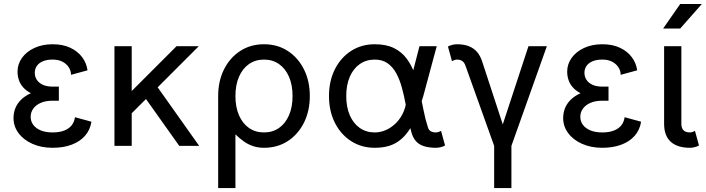

<svg xmlns="http://www.w3.org/2000/svg" viewBox="-20 -743 3595 978"><path d="M248 -301.8Q265.6 -301.8 272.7 -301.8Q279.8 -301.8 279.8 -301.8V-230Q279.8 -230 272.9 -230Q266.1 -230 248 -230Q212.9 -230 188 -219.2Q163.1 -208.5 149.7 -189.9Q136.2 -171.4 136.2 -147.9Q136.2 -124.5 149.7 -106.7Q163.1 -88.9 188 -78.6Q212.9 -68.4 248 -68.4Q283.2 -68.4 307.6 -78.1Q332 -87.9 345.5 -105.2Q358.9 -122.6 361.8 -146L445.8 -123Q439 -80.6 412.8 -51Q386.7 -21.5 344.7 -5.9Q302.7 9.8 248 9.8Q189.9 9.8 144.8 -10.5Q99.6 -30.8 74.2 -65.2Q48.8 -99.6 48.8 -141.6Q48.8 -168 58.1 -191.7Q67.4 -215.3 87.2 -234.9Q106.9 -254.4 137.2 -268.1Q113.3 -280.8 98.1 -297.9Q83 -314.9 76.2 -335.4Q69.3 -356 69.3 -377.9Q69.3 -416.5 92 -448.2Q114.7 -480 155.3 -498.8Q195.8 -517.6 248 -517.6Q300.8 -517.6 338.6 -499.5Q376.5 -481.4 398.7 -451.4Q420.9 -421.4 425.8 -384.8L341.8 -361.8Q341.8 -381.8 330.6 -399.7Q319.3 -417.5 298.6 -428.5Q277.8 -439.5 248 -439.5Q218.8 -439.5 198.5 -430.9Q178.2 -422.4 167.7 -407.2Q157.2 -392.1 157.2 -372.1Q157.2 -352.1 167.7 -336.2Q178.2 -320.3 198.5 -311Q218.8 -301.8 248 -301.8Z M698.2 -274.4 893.1 0H994.6L751.5 -342.8ZM650.9 -166 992.7 -507.8Q981.9 -507.8 967 -507.8Q952.1 -507.8 936 -507.8Q919.9 -507.8 905.3 -507.8Q890.6 -507.8 879.4 -507.8L650.9 -279.3V-507.8H563V0H650.9Z M1091.3 -253.9V214.8H1179.2V-58.6Q1200.2 -38.1 1221.9 -22.7Q1243.7 -7.3 1269 1.2Q1294.4 9.8 1324.7 9.8Q1393.6 9.8 1446 -24.4Q1498.5 -58.6 1528.3 -118.2Q1558.1 -177.7 1558.1 -253.9Q1558.1 -330.1 1528.3 -389.6Q1498.5 -449.2 1446 -483.4Q1393.6 -517.6 1324.7 -517.6Q1256.3 -517.6 1203.6 -483.4Q1150.9 -449.2 1121.1 -389.6Q1091.3 -330.1 1091.3 -253.9ZM1179.2 -253.9Q1179.2 -310.1 1197.3 -351.8Q1215.3 -393.6 1248 -416.5Q1280.8 -439.5 1324.7 -439.5Q1368.7 -439.5 1401.4 -416.5Q1434.1 -393.6 1452.1 -351.8Q1470.2 -310.1 1470.2 -253.9Q1470.2 -197.8 1452.1 -156Q1434.1 -114.3 1401.4 -91.3Q1368.7 -68.4 1324.7 -68.4Q1280.8 -68.4 1248 -91.3Q1215.3 -114.3 1197.3 -156Q1179.2 -197.8 1179.2 -253.9Z M1889.2 -439.5Q1928.2 -439.5 1954.8 -420.4Q1981.4 -401.4 1998.8 -369.1Q2016.1 -336.9 2027.1 -296.6Q2038.1 -256.3 2045.9 -213.9Q2053.7 -171.4 2061 -131.6Q2068.4 -91.8 2078.1 -61Q2086.9 -34.7 2103.5 -19Q2120.1 -3.4 2144.8 3.2Q2169.4 9.8 2201.2 9.8Q2212.9 9.8 2226.1 6.3Q2239.3 2.9 2247.1 -2L2226.6 -76.2Q2222.2 -73.7 2214.6 -71Q2207 -68.4 2201.2 -68.4Q2185.1 -68.4 2174.8 -74Q2164.6 -79.6 2160.2 -92.8Q2147 -133.3 2137.7 -180.4Q2128.4 -227.5 2118.4 -275.1Q2108.4 -322.8 2092.8 -366.2Q2077.1 -409.7 2052 -443.8Q2026.9 -478 1987.3 -497.8Q1947.8 -517.6 1889.2 -517.6Q1820.8 -517.6 1768.1 -483.4Q1715.3 -449.2 1685.5 -389.6Q1655.8 -330.1 1655.8 -253.9Q1655.8 -177.7 1685.5 -118.2Q1715.3 -58.6 1768.1 -24.4Q1820.8 9.8 1889.2 9.8Q1960.9 9.8 2006.3 -21Q2051.8 -51.8 2081.5 -110.8Q2111.3 -169.9 2136.2 -253.9L2204.6 -507.8H2116.7L2051.3 -253.9Q2051.3 -211.9 2037.4 -177.7Q2023.4 -143.6 2000 -119.1Q1976.6 -94.7 1947.8 -81.5Q1918.9 -68.4 1889.2 -68.4Q1845.2 -68.4 1812.5 -91.3Q1779.8 -114.3 1761.7 -156Q1743.7 -197.8 1743.7 -253.9Q1743.7 -310.1 1761.7 -351.8Q1779.8 -393.6 1812.5 -416.5Q1845.2 -439.5 1889.2 -439.5Z M2585 0 2765.6 -507.8H2671.9L2541 -109.4L2437 -426.8Q2427.7 -457 2411.1 -477.1Q2394.5 -497.1 2369.1 -507.3Q2343.8 -517.6 2307.6 -517.6Q2295.9 -517.6 2283 -514.2Q2270 -510.7 2261.7 -505.9L2282.2 -431.6Q2286.6 -434.1 2294.2 -436.8Q2301.8 -439.5 2307.6 -439.5Q2320.8 -439.5 2329.1 -435.5Q2337.4 -431.6 2343 -424.1Q2348.6 -416.5 2352.1 -405.3L2497.1 0V214.8H2585Z M3047.9 -301.8Q3065.4 -301.8 3072.5 -301.8Q3079.6 -301.8 3079.6 -301.8V-230Q3079.6 -230 3072.8 -230Q3065.9 -230 3047.9 -230Q3012.7 -230 2987.8 -219.2Q2962.9 -208.5 2949.5 -189.9Q2936 -171.4 2936 -147.9Q2936 -124.5 2949.5 -106.7Q2962.9 -88.9 2987.8 -78.6Q3012.7 -68.4 3047.9 -68.4Q3083 -68.4 3107.4 -78.1Q3131.8 -87.9 3145.3 -105.2Q3158.7 -122.6 3161.6 -146L3245.6 -123Q3238.8 -80.6 3212.6 -51Q3186.5 -21.5 3144.5 -5.9Q3102.5 9.8 3047.9 9.8Q2989.7 9.8 2944.6 -10.5Q2899.4 -30.8 2874 -65.2Q2848.6 -99.6 2848.6 -141.6Q2848.6 -168 2857.9 -191.7Q2867.2 -215.3 2887 -234.9Q2906.7 -254.4 2937 -268.1Q2913.1 -280.8 2897.9 -297.9Q2882.8 -314.9 2876 -335.4Q2869.1 -356 2869.1 -377.9Q2869.1 -416.5 2891.8 -448.2Q2914.6 -480 2955.1 -498.8Q2995.6 -517.6 3047.9 -517.6Q3100.6 -517.6 3138.4 -499.5Q3176.3 -481.4 3198.5 -451.4Q3220.7 -421.4 3225.6 -384.8L3141.6 -361.8Q3141.6 -381.8 3130.4 -399.7Q3119.1 -417.5 3098.4 -428.5Q3077.6 -439.5 3047.9 -439.5Q3018.6 -439.5 2998.3 -430.9Q2978 -422.4 2967.5 -407.2Q2957 -392.1 2957 -372.1Q2957 -352.1 2967.5 -336.2Q2978 -320.3 2998.3 -311Q3018.6 -301.8 3047.9 -301.8Z M3520 -76.2Q3515.6 -73.7 3508.1 -71Q3500.5 -68.4 3494.6 -68.4Q3483.9 -68.4 3475.6 -71Q3467.3 -73.7 3461.7 -79.3Q3456.1 -85 3453.4 -93.3Q3450.7 -101.6 3450.7 -112.3V-214.8V-282.2V-507.8H3362.8V-282.2V-214.8V-112.3Q3362.8 -81.1 3371.6 -58.1Q3380.4 -35.2 3397.5 -20Q3414.6 -4.9 3439 2.4Q3463.4 9.8 3494.6 9.8Q3506.3 9.8 3519.5 6.3Q3532.7 2.9 3540.5 -2ZM3444.8 -597.7H3357.9L3444.8 -722.7H3555.2Z"/></svg>

Font: Giphurs
Style: Regular
Weight: 400
Version: Version 2.010